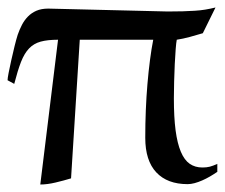

<svg xmlns="http://www.w3.org/2000/svg" viewBox="-35 -489 606 518"><path d="M3.4 -262.7 -14.6 -272.5Q-14.6 -277.8 -11.7 -292.7Q-8.8 -307.6 -4.6 -326.4Q-0.5 -345.2 4.2 -364Q8.8 -382.8 12.7 -395Q17.6 -409.2 24.2 -421.9Q30.8 -434.6 40.3 -444.3Q49.8 -454.1 63.2 -460Q76.7 -465.8 95.2 -465.8L417.5 -458Q440.4 -458 458 -458.5Q475.6 -459 490.5 -460Q505.4 -460.9 518.8 -463.1Q532.2 -465.3 546.4 -468.8L512.2 -399.4Q496.1 -394.5 477.3 -389.4Q458.5 -384.3 441.9 -381.8Q440.4 -374.5 439 -356.7Q437.5 -338.9 436.5 -316.2Q435.5 -293.5 434.8 -269Q434.1 -244.6 434.1 -223.6Q434.1 -172.9 438.7 -137.5Q443.4 -102.1 452.9 -79.6Q462.4 -57.1 476.8 -47.1Q491.2 -37.1 511.2 -37.1Q522.5 -37.1 531 -39.3Q539.6 -41.5 551.3 -46.9V-25.4Q542 -19 531.5 -12.9Q521 -6.8 510.5 -2.2Q500 2.4 490 5.1Q480 7.8 471.2 7.8Q416.5 7.8 386.7 -23.9Q356.9 -55.7 356.9 -117.2Q356.9 -155.3 358.4 -191.9Q359.9 -228.5 362.8 -262.5Q365.7 -296.4 369.6 -326.7Q373.5 -356.9 378.4 -381.8H180.2L156.7 -7.8Q137.7 -2 115 3.4Q92.3 8.8 73.7 8.8L121.6 -381.8Q93.3 -381.8 74.7 -376.7Q56.2 -371.6 43.5 -358.4Q30.8 -345.2 21.7 -322Q12.7 -298.8 3.4 -262.7Z"/></svg>

Font: XB Zar
Style: Italic
Weight: 400
Italic angle: -12°
Designer: Behnam
Foundry: Irmug
Version: Version 8.005 2009